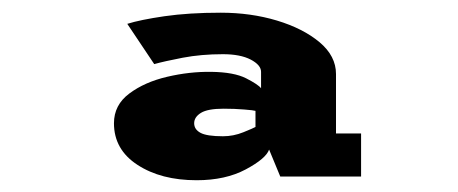

<svg xmlns="http://www.w3.org/2000/svg" viewBox="-20 -798 740 310"><path d="M297.5 -507Q240 -507 202 -531.8Q164 -556.5 164 -599Q164 -628.5 188.8 -647Q213.5 -665.5 249.8 -674Q286 -682.5 321 -682Q358 -681.5 377.5 -671.5Q397 -661.5 401.5 -655.5V-682Q401.5 -693 384.8 -701.8Q368 -710.5 340 -710.5Q305 -710.5 275 -704.8Q245 -699 229 -694.5L185.5 -759.5Q206 -766 245.5 -771.8Q285 -777.5 336.5 -777.5Q385 -777.5 427.2 -764.8Q469.5 -752 496 -729.8Q522.5 -707.5 522.5 -678.5V-582.5H563V-513H432.5L414.5 -556.5Q409.5 -542 376.8 -524.5Q344 -507 297.5 -507ZM340 -578Q357 -578 373 -584.5Q389 -591 392.5 -593V-619Q389.5 -620 374.2 -621.2Q359 -622.5 341 -622.5Q315.5 -622.5 304.5 -615.8Q293.5 -609 293.5 -599Q293.5 -589 303.8 -583.5Q314 -578 340 -578Z"/></svg>

Font: Trispace SemiExpanded ExtraBold
Style: Regular
Weight: 800
Width: 6
Designer: Tyler Finck
Foundry: Etcetera Type Company
Version: Version 1.210; ttfautohint (v1.8.3)